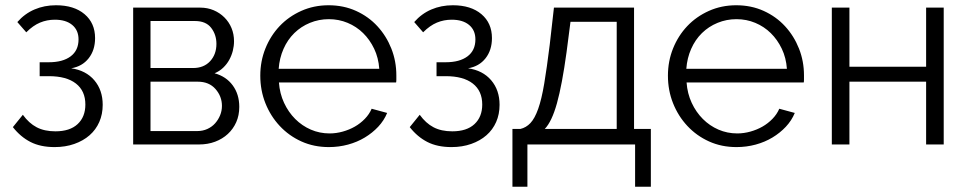

<svg xmlns="http://www.w3.org/2000/svg" viewBox="-20 -550 3689 731"><path d="M46 -466Q74 -498 111.5 -514Q149 -530 193 -530Q262 -530 302 -496Q342 -462 342 -405Q342 -359 317.5 -328Q293 -297 251 -290Q307 -282 339 -244.5Q371 -207 371 -151Q371 -115 358 -85.5Q345 -56 321 -35Q297 -14 263 -2Q229 10 188 10Q134 10 96 -9.5Q58 -29 29 -66L67 -113Q90 -81 119.5 -65.5Q149 -50 191 -50Q246 -50 275.5 -77.5Q305 -105 305 -152Q305 -204 269 -232Q233 -260 166 -260H131V-313H166Q219 -313 249 -335.5Q279 -358 279 -400Q279 -435 255 -455Q231 -475 189 -475Q159 -475 132.5 -464Q106 -453 80 -427Z M742 -521Q770 -521 793.5 -511Q817 -501 834.5 -483.5Q852 -466 861.5 -443Q871 -420 871 -393Q871 -375 866.5 -357Q862 -339 853 -322.5Q844 -306 830 -292.5Q816 -279 797 -271Q841 -259 866 -225Q891 -191 891 -143Q891 -111 879.5 -85Q868 -59 847.5 -40Q827 -21 799 -10.5Q771 0 738 0H487V-521ZM715 -291Q756 -291 780 -317Q804 -343 804 -383Q804 -418 784 -444Q764 -470 722 -470H553V-291ZM731 -51Q752 -51 769.5 -59Q787 -67 799 -80.5Q811 -94 818 -111Q825 -128 825 -147Q825 -183 800.5 -211Q776 -239 733 -239H553V-51Z M1232 10Q1175 10 1127.5 -11.5Q1080 -33 1045 -70.5Q1010 -108 990.5 -157Q971 -206 971 -262Q971 -317 990.5 -365.5Q1010 -414 1044.5 -450.5Q1079 -487 1127 -508.5Q1175 -530 1231 -530Q1288 -530 1335.5 -508.5Q1383 -487 1417 -450Q1451 -413 1470 -365Q1489 -317 1489 -263Q1489 -255 1489 -247Q1489 -239 1488 -236H1042Q1045 -194 1061.5 -158.5Q1078 -123 1104 -97Q1130 -71 1163.5 -56.5Q1197 -42 1235 -42Q1260 -42 1285 -49Q1310 -56 1331 -68Q1352 -80 1369 -97.5Q1386 -115 1395 -136L1454 -120Q1442 -91 1420 -67.5Q1398 -44 1369 -26.5Q1340 -9 1305 0.5Q1270 10 1232 10ZM1424 -288Q1421 -330 1404.5 -364.5Q1388 -399 1362.5 -424Q1337 -449 1303.5 -463Q1270 -477 1232 -477Q1194 -477 1160 -463Q1126 -449 1100.5 -424Q1075 -399 1059.5 -364Q1044 -329 1041 -288Z M1557 -466Q1585 -498 1622.5 -514Q1660 -530 1704 -530Q1773 -530 1813 -496Q1853 -462 1853 -405Q1853 -359 1828.5 -328Q1804 -297 1762 -290Q1818 -282 1850 -244.5Q1882 -207 1882 -151Q1882 -115 1869 -85.5Q1856 -56 1832 -35Q1808 -14 1774 -2Q1740 10 1699 10Q1645 10 1607 -9.5Q1569 -29 1540 -66L1578 -113Q1601 -81 1630.5 -65.5Q1660 -50 1702 -50Q1757 -50 1786.5 -77.5Q1816 -105 1816 -152Q1816 -204 1780 -232Q1744 -260 1677 -260H1642V-313H1677Q1730 -313 1760 -335.5Q1790 -358 1790 -400Q1790 -435 1766 -455Q1742 -475 1700 -475Q1670 -475 1643.5 -464Q1617 -453 1591 -427Z M1931 -59H1961Q1983 -64 1999.5 -81.5Q2016 -99 2029 -135.5Q2042 -172 2052 -231.5Q2062 -291 2073 -380L2089 -521H2394V-59H2458V161H2398V0H1988V161H1931ZM2328 -59V-467H2152L2137 -351Q2120 -227 2100.5 -157Q2081 -87 2054 -59Z M2784 10Q2727 10 2679.5 -11.5Q2632 -33 2597 -70.5Q2562 -108 2542.5 -157Q2523 -206 2523 -262Q2523 -317 2542.5 -365.5Q2562 -414 2596.5 -450.5Q2631 -487 2679 -508.5Q2727 -530 2783 -530Q2840 -530 2887.5 -508.5Q2935 -487 2969 -450Q3003 -413 3022 -365Q3041 -317 3041 -263Q3041 -255 3041 -247Q3041 -239 3040 -236H2594Q2597 -194 2613.5 -158.5Q2630 -123 2656 -97Q2682 -71 2715.5 -56.5Q2749 -42 2787 -42Q2812 -42 2837 -49Q2862 -56 2883 -68Q2904 -80 2921 -97.5Q2938 -115 2947 -136L3006 -120Q2994 -91 2972 -67.5Q2950 -44 2921 -26.5Q2892 -9 2857 0.5Q2822 10 2784 10ZM2976 -288Q2973 -330 2956.5 -364.5Q2940 -399 2914.5 -424Q2889 -449 2855.5 -463Q2822 -477 2784 -477Q2746 -477 2712 -463Q2678 -449 2652.5 -424Q2627 -399 2611.5 -364Q2596 -329 2593 -288Z M3214 -296H3506V-521H3573V0H3506V-239H3214V0H3147V-521H3214Z"/></svg>

Font: Oxford Sans
Style: Regular
Weight: 400
Designer: Matt McInerney, Pablo Impallari, Rodrigo Fuenzalida
Foundry: Matt McInerney, Pablo Impallari, Rodrigo Fuenzalida
Version: Version 3.000g; ttfautohint (v1.5) -l 8 -r 28 -G 28 -x 14 -D